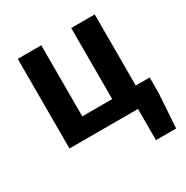

<svg xmlns="http://www.w3.org/2000/svg" viewBox="-172 -702 1005 1039"><g transform="rotate(-30 331.0 -182.5)"><path d="M507 195H633L647 -20V-116H560V-560H413V-116H226V-560H79V0H507Z"/></g></svg>

Font: Noto Sans HK
Style: Bold
Weight: 700
Designer: Ryoko NISHIZUKA 西塚涼子 (kana, bopomofo & ideographs); Paul D. Hunt (Latin, Greek & Cyrillic); Sandoll Communications 산돌커뮤니
Foundry: Adobe
Version: Version 2.002;hotconv 1.0.116;makeotfexe 2.5.65601